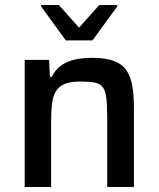

<svg xmlns="http://www.w3.org/2000/svg" viewBox="-20 -750 636 770"><path d="M79 0V-510H177L180 -442H188Q200 -467 220 -483.5Q240 -500 272 -509Q304 -518 350 -518Q404 -518 437 -505.5Q470 -493 487 -468Q504 -443 510.5 -406Q517 -369 517 -319V0H410V-277Q410 -327 406.5 -356.5Q403 -386 392 -400.5Q381 -415 359.5 -419Q338 -423 302 -423Q262 -423 238.5 -413Q215 -403 203.5 -383Q192 -363 188.5 -333Q185 -303 185 -263V0ZM244 -588 145 -724V-730H216L297 -639L378 -730H450V-724L351 -588Z"/></svg>

Font: Saira Thin Medium
Style: Regular
Weight: 500
Version: Version 1.101